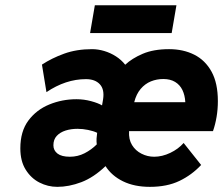

<svg xmlns="http://www.w3.org/2000/svg" viewBox="-20 -714 866 746"><path d="M202.5 12Q166 12 133.2 -4.8Q100.5 -21.5 79.8 -54.8Q59 -88 59 -137.5Q59 -203.5 90.2 -245.5Q121.5 -287.5 171.5 -308Q221.5 -328.5 277 -328.5Q306 -328.5 333.8 -321Q361.5 -313.5 376.5 -304.5L380.5 -328Q386.5 -366.5 368 -386.5Q349.5 -406.5 314 -406.5Q274.5 -406.5 236 -393.8Q197.5 -381 160.5 -356L143 -463Q181 -488 229.2 -505.5Q277.5 -523 337.5 -523Q361 -523 385.2 -515.8Q409.5 -508.5 430.5 -495Q451.5 -481.5 466.5 -462.5Q492.5 -487 534.5 -505Q576.5 -523 637 -523Q692 -523 734.8 -501.5Q777.5 -480 802 -435.5Q826.5 -391 826.5 -321Q826.5 -289.5 821.5 -259.8Q816.5 -230 807.5 -204.5H481.5Q479.5 -172.5 493 -150.5Q506.5 -128.5 529.8 -116.8Q553 -105 579 -105Q610 -105 641.5 -120Q673 -135 693.5 -158.5L761.5 -73Q725 -34 677 -11Q629 12 562.5 12Q502 12 458 -9.5Q414 -31 390 -68.5Q344 -24.5 296 -6.2Q248 12 202.5 12ZM251.5 -105Q282 -105 308.5 -118.5Q335 -132 356 -153Q354.5 -163.5 355.2 -176.2Q356 -189 357.5 -198Q343 -205 322.2 -209.2Q301.5 -213.5 281 -213.5Q256 -213.5 234.8 -206.8Q213.5 -200 200.5 -186Q187.5 -172 187.5 -149.5Q187.5 -129.5 203.5 -117.2Q219.5 -105 251.5 -105ZM501.5 -317H700Q698.5 -344 688.8 -364.2Q679 -384.5 660.2 -395.8Q641.5 -407 614.5 -407Q589 -407 566.2 -397.8Q543.5 -388.5 526.5 -368.5Q509.5 -348.5 501.5 -317ZM330 -585.5 348.5 -693.5H665.5L647 -585.5Z"/></svg>

Font: Overpass ExtraBold
Style: Italic
Weight: 800
Italic angle: -10°
Designer: Delve Withrington, Dave Bailey, Thomas Jockin
Foundry: Delve Fonts LLC
Version: Version 4.000